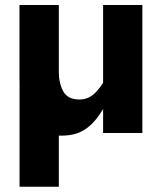

<svg xmlns="http://www.w3.org/2000/svg" viewBox="-20 -521 634 752"><path d="M56.6 -501.5V210.4H210.4V-501.5ZM422.9 -163.1 383.3 -195.8Q371.1 -177.2 357.9 -162.6Q344.7 -147.9 328.4 -139.6Q312 -131.3 290 -131.3Q245.6 -131.3 227.8 -163.1Q210 -194.8 210 -246.6V-501.5H56.2V-214.8Q56.2 -171.4 62.3 -130.9Q68.4 -90.3 85.4 -58.6Q102.5 -26.9 135 -8.3Q167.5 10.3 219.7 10.3Q273.9 10.3 309.1 -11.7Q344.2 -33.7 370.4 -73Q396.5 -112.3 422.9 -163.1ZM383.8 -501.5V0H537.6V-501.5Z"/></svg>

Font: Estedad-VF-FD Black
Style: Regular
Weight: 900
Designer: Amin Abedi
Version: Version 4.000